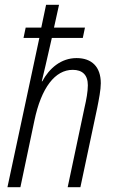

<svg xmlns="http://www.w3.org/2000/svg" viewBox="-20 -780 481 800"><path d="M11 0H65L123 -276C152 -416 210 -489 283 -489C323 -489 346 -468 346 -425C346 -398 340 -365 332 -331L262 0H315L385 -330C392 -365 400 -406 400 -433C400 -502 362 -538 299 -538C234 -538 185 -495 156 -441H154C162 -475 174 -523 196 -622H325L334 -665H205L226 -760H172L152 -665H87L78 -622H144Z"/></svg>

Font: Noto Sans Condensed Light
Style: Italic
Weight: 300
Width: 3
Italic angle: -12°
Designer: Monotype Design Team
Foundry: Monotype Imaging Inc.
Version: Version 2.013